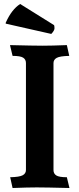

<svg xmlns="http://www.w3.org/2000/svg" viewBox="-20 -939 398 962"><path d="M251 -813Q253 -808 253 -797Q253 -786 237 -769L11 -820Q8 -821 8 -823Q8 -825 10 -828Q39 -892 81 -919ZM248 -623V-87Q248 -69 262 -60Q276 -51 315 -51L328 3Q208 0 164 0Q120 0 43 3L31 -51Q78 -52 94 -61Q110 -70 110 -87V-623Q110 -641 96 -650Q82 -659 43 -659L30 -713Q150 -710 194 -710Q238 -710 315 -713L327 -659Q280 -658 264 -649Q248 -640 248 -623Z"/></svg>

Font: Lusitana
Style: Bold
Weight: 700
Designer: Ana Paula Megda
Foundry: Ana Paula Megda
Version: Version 1.001; ttfautohint (v1.4.1)